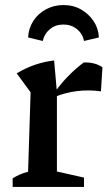

<svg xmlns="http://www.w3.org/2000/svg" viewBox="-20 -739 434 759"><path d="M379 -378Q284 -391 196 -356V-374Q222 -410 250.5 -439Q279 -468 311 -492Q331 -493 350 -488.5Q369 -484 385 -473ZM30 0V-34Q43 -42 57 -48.5Q71 -55 91 -60L101 -374L46 -449Q116 -491 194 -500L205 -374V-61L312 -37V0ZM231 -719Q270 -719 300.5 -701.5Q331 -684 350 -655.5Q369 -627 371 -591L312 -577Q307 -605 284.5 -623.5Q262 -642 231 -642Q199 -642 177 -623.5Q155 -605 149 -577L91 -591Q93 -627 111.5 -656Q130 -685 161.5 -702Q193 -719 231 -719Z"/></svg>

Font: Piazzolla 24pt SemiBold
Style: Regular
Weight: 600
Designer: Juan Pablo del Peral
Foundry: Huerta Tipografica
Version: Version 2.005